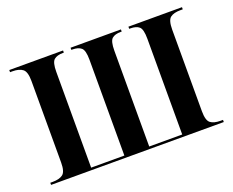

<svg xmlns="http://www.w3.org/2000/svg" viewBox="-92 -689 1023 842"><g transform="rotate(-20 419.5 -268.0)"><path d="M16 0V-10H28Q58 -10 74.5 -22Q91 -34 91 -77V-458Q91 -501 74.5 -513.5Q58 -526 28 -526H16V-536H267V-526H263Q235 -526 221 -514Q207 -502 207 -458V-11H362V-459Q362 -502 348 -514Q334 -526 307 -526H302V-536H537V-526H533Q505 -526 491.5 -514Q478 -502 478 -458V-11H632V-458Q632 -502 618.5 -514Q605 -526 577 -526H572V-536H822V-526H811Q780 -526 764 -514Q748 -502 748 -458V-77Q748 -34 764 -22Q780 -10 810 -10H822V0Z"/></g></svg>

Font: Noto Serif Display Condensed SemiBold
Style: Regular
Weight: 600
Width: 3
Designer: Monotype Design Team
Foundry: Monotype Imaging Inc.
Version: Version 2.009